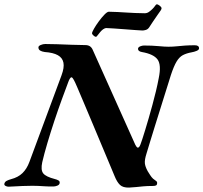

<svg xmlns="http://www.w3.org/2000/svg" viewBox="-34 -862 943 890"><path d="M5.3 3.4Q-1.7 3.4 -8.6 -0.4Q-15.4 -4.1 -13.7 -10.9Q-11.3 -19.6 -2.8 -23.9Q5.6 -28.2 16.9 -31.4Q50 -39.9 70.2 -59.6Q90.4 -79.2 102.3 -111.4L251.2 -512.9Q264.5 -548.6 260.1 -571.3Q255.8 -593.9 234.3 -606Q212.9 -618.1 173.2 -620.9Q159.5 -622.9 151.8 -627.8Q144.1 -632.7 144.1 -642.4Q144.1 -649.1 154.9 -653.5Q165.7 -658 175.6 -658Q197.7 -658 230.1 -657Q262.6 -656 297.6 -654.5Q332.7 -653 361.2 -653Q374.1 -653 382.4 -647.7Q390.6 -642.4 395.4 -631.9L593.2 -190.9Q595.2 -186.9 598.5 -182.3Q601.7 -177.6 605 -177.6Q611.7 -177.6 617.2 -192.7Q620.4 -200.4 625.9 -217.7Q631.4 -235 639.1 -259.7Q646.7 -284.4 655.3 -314.2Q663.9 -344.1 672.6 -375.9Q681.3 -407.8 688.9 -439.5Q696.5 -471.2 701.8 -499.7Q714.7 -561.8 696.1 -586.6Q677.5 -611.4 623.8 -620.8Q605 -624 605.8 -636.5Q606.6 -643.4 615.9 -647.2Q625.2 -651 633.1 -651Q671.5 -651 700.7 -648.2Q729.9 -645.4 746.6 -645.4Q766.6 -645.4 784.5 -647.3Q802.4 -649.2 822.9 -650.7Q843.5 -652.2 869 -652.2Q888.7 -652.2 888.7 -637.9Q888.7 -630.9 877.5 -626.2Q866.3 -621.5 854.2 -619.5Q830 -615.1 813.4 -606.3Q796.9 -597.5 784.2 -576.1Q771.5 -554.8 758.1 -514Q752.8 -496.5 744.6 -470.8Q736.5 -445 726.7 -413.8Q716.8 -382.5 706.2 -348.2Q695.6 -313.8 684.5 -278.9Q673.4 -244 663.6 -211.1Q653.7 -178.1 645 -149.9Q636 -121.6 637.5 -105.5Q639 -89.5 650.6 -68.5Q655.8 -60.2 662 -50.4Q668.2 -40.6 675.4 -33.8Q683.4 -27 688.9 -23.6Q694.4 -20.1 694.4 -14.2Q694.4 -5.3 689.4 -2.6Q684.5 0 674.9 0Q647.9 0 629.7 1.8Q611.5 3.6 596.9 5.1Q582.3 6.6 564.3 7.5Q536 8.3 522.1 -4.9Q508.2 -18.1 496.9 -46.4Q488.7 -66.4 472.3 -105.3Q455.8 -144.3 435.7 -192.6Q415.5 -240.9 394.5 -290.9Q373.4 -340.9 355.2 -384.2Q336.9 -427.5 324.5 -456.5Q312 -485.6 308.4 -491.2Q306.5 -494.8 303.3 -499.3Q300.1 -503.7 297.5 -503.7Q293.4 -503.7 289.2 -496.5Q285.1 -489.2 282.6 -482Q270.1 -449.1 252.7 -401.5Q235.4 -354 217.8 -301.1Q200.3 -248.2 185.5 -198.3Q170.7 -148.4 161.8 -109.9Q154 -73.7 166.6 -58.1Q179.3 -42.5 220.5 -32Q229.8 -29.8 237.2 -25.5Q244.6 -21.2 242.2 -11.7Q240.5 -4.9 231.1 -1.2Q221.7 2.5 213 2.5Q186.3 2.5 170.8 1.4Q155.3 0.4 144 -0.2Q132.6 -0.8 116.4 -0.8Q94 -0.8 70 0.2Q45.9 1.2 27.9 2.3Q9.8 3.4 5.3 3.4ZM411 -691.2Q406 -691.2 399.2 -697.5Q392.5 -703.8 392.5 -707.2Q392.5 -712.8 401.5 -728.7Q410.5 -744.6 424 -762.9Q437.5 -781.3 450.3 -794.4Q463.1 -807.6 470.4 -807.6Q489.1 -807.6 510.8 -806.3Q532.6 -804.9 553.2 -803.8Q571.8 -802.8 592.9 -801.7Q614 -800.6 636.9 -800.6Q647.9 -800.6 656.7 -807Q665.6 -813.4 672.6 -820.4Q680.4 -828.2 685 -835.1Q689.6 -842 692.6 -842Q698.1 -842 706.5 -835.5Q714.9 -828.9 714.9 -823.4Q714.9 -819.6 710.4 -812.9Q705.9 -806.3 697.6 -794.7Q686.4 -779.5 676.4 -763.9Q666.3 -748.3 657.1 -734.6Q651.1 -726 642 -723.3Q632.8 -720.6 626.5 -720.6Q618 -720.6 595.4 -722.5Q572.7 -724.3 544.8 -726.3Q516.8 -728.3 492.9 -730.1Q469 -731.9 459.4 -731.9Q451.6 -731.9 443.6 -726Q435.7 -720 429.7 -712.5Q423.2 -704.7 418.1 -697.9Q413 -691.2 411 -691.2Z"/></svg>

Font: EB Garamond
Style: Italic
Weight: 400
Italic angle: -17.2°
Designer: Georg Duffner and Octavio Pardo
Foundry: Georg Duffner
Version: Version 1.001